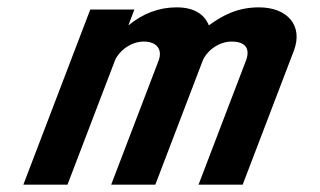

<svg xmlns="http://www.w3.org/2000/svg" viewBox="-20 -502 870 522"><path d="M460.2 -482C412.7 -482 369 -465.7 329 -433L345.4 -476H225.4L43.5 0H163.5L292.3 -337C301.5 -361 333.8 -389 370.9 -389C406.1 -389 422.7 -367.5 411.1 -337L282.3 0H402.3L531.1 -337C540.2 -361 572.5 -389 609.7 -389C647.6 -389 661 -369.5 648.6 -337L519.8 0H639.8L778.9 -364C804.8 -431.9 762 -482 684 -482C624.3 -482 583.5 -459 547.8 -433C535.8 -463 508 -482 460.2 -482Z"/></svg>

Font: Din Kursivschrift
Style: Breit
Weight: 400
Version: Version 1.089